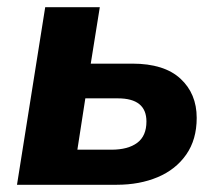

<svg xmlns="http://www.w3.org/2000/svg" viewBox="-20 -511 603 531"><path d="M27 0 105 -491H256L231 -335H346Q434 -335 479 -293.5Q524 -252 524 -185Q524 -125 495 -83.5Q466 -42 416 -21Q366 0 303 0ZM194 -97H288Q334 -97 359.5 -116Q385 -135 385 -175Q385 -239 306 -239H216Z"/></svg>

Font: Nunito Sans ExtraBold
Style: Italic
Weight: 800
Italic angle: -9°
Designer: Vernon Adams
Foundry: Vernon Adams
Version: Version 3.006; ttfautohint (v1.8.3)